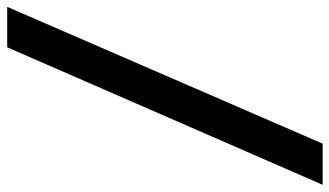

<svg xmlns="http://www.w3.org/2000/svg" viewBox="-284 -634 937 546"><g transform="rotate(90 185.0 -361.5)"><path d="M438 -810 47 87H-68L321 -810Z"/></g></svg>

Font: Bitter Thin ExtraBold
Style: Italic
Weight: 800
Italic angle: -9°
Version: Version 2.002